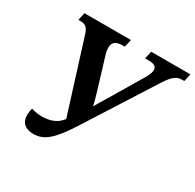

<svg xmlns="http://www.w3.org/2000/svg" viewBox="-157 -886 1086 1068"><g transform="rotate(30 386.5 -352.0)"><path d="M181 10C250 10 298 -32 378 -158L653 -590C692 -651 715 -665 747 -665H762L773 -714H521L510 -665H534C570 -665 585 -654 585 -632C585 -618 577 -599 564 -576L440 -368C423 -341 409 -318 393 -289C387 -317 380 -340 372 -368L309 -575C304 -592 303 -603 303 -614C303 -648 322 -665 364 -665H380L391 -714H92L82 -665H94C130 -665 143 -651 155 -612L299 -153L287 -140C262 -112 221 -98 175 -98C152 -98 129 -101 106 -109C101 -93 99 -78 99 -65C99 -16 129 10 181 10Z"/></g></svg>

Font: Noto Serif SemiBold
Style: Italic
Weight: 600
Italic angle: -12°
Designer: Monotype Design Team
Foundry: Monotype Imaging Inc.
Version: Version 2.014